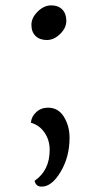

<svg xmlns="http://www.w3.org/2000/svg" viewBox="-20 -528 357 715"><path d="M170.5 -508Q197 -508 212 -492.5Q227 -477 227 -450.5Q227 -424 204 -401.5Q181 -379 154.5 -379Q128 -379 112.5 -394Q97 -409 97 -435.5Q97 -462 120.5 -485Q144 -508 170.5 -508ZM165 30Q165 -6 146 -34Q127 -62 95 -71Q97 -94 115 -110.5Q133 -127 159 -127Q197 -127 218 -93Q239 -59 239 -15Q239 56 206 111.5Q173 167 135 167Q113 167 109 145Q165 107 165 30Z"/></svg>

Font: Laila
Style: Regular
Weight: 400
Designer: Hitesh Malaviya
Foundry: Indian Type Foundry
Version: Version 1.302;PS 1.0;hotconv 1.0.78;makeotf.lib2.5.61930; tt